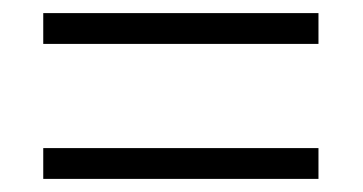

<svg xmlns="http://www.w3.org/2000/svg" viewBox="-20 -499 554 293"><path d="M46 -432V-479H466V-432ZM46 -226V-273H466V-226Z"/></svg>

Font: Noto Sans Khmer UI SemiCondensed Light
Style: Regular
Weight: 300
Width: 4
Designer: Danh Hong and the Monotype Design Team
Foundry: Monotype Imaging Inc.
Version: Version 2.002; ttfautohint (v1.8.4.7-5d5b)